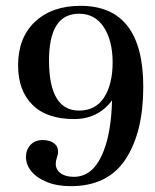

<svg xmlns="http://www.w3.org/2000/svg" viewBox="-20 -627 532 658"><path d="M222 11Q174 11 139 -4Q105 -18 87 -40.5Q69 -63 69 -89Q69 -114 84.5 -130.5Q100 -147 126 -147Q150 -147 164.5 -136.5Q179 -126 179 -107Q179 -98 175 -87Q171 -75 171 -66Q171 -46 187.5 -33.5Q204 -21 233 -21Q294 -21 327.5 -91.5Q361 -162 364 -283Q316 -219 234 -219Q140 -219 91 -268Q42 -317 42 -403Q42 -498 100 -552.5Q158 -607 256 -607Q471 -607 471 -329Q471 -174 410.5 -81.5Q350 11 222 11ZM251 -248Q308 -248 337 -293.5Q366 -339 366 -413Q366 -487 336 -533.5Q306 -580 251 -580Q147 -580 148 -417Q149 -248 251 -248Z"/></svg>

Font: UnnaMedium
Style: Regular
Weight: 500
Designer: Jorge de Buen Unna
Foundry: Omnibus-Type
Version: Version 2.008;hotconv 1.0.109;makeotfexe 2.5.65596